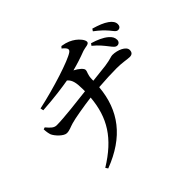

<svg xmlns="http://www.w3.org/2000/svg" viewBox="-183 -1046 1365 1365"><g transform="rotate(-45 500.0 -363.5)"><path d="M729 -639C772 -604 794 -574 814 -549C832 -526 843 -510 861 -510C877 -510 889 -522 889 -540C889 -561 880 -579 857 -598C830 -621 790 -639 740 -654ZM563 -467C564 -518 579 -525 579 -548C579 -562 551 -588 515 -606C565 -619 609 -633 664 -654C690 -663 728 -660 728 -682C728 -703 701 -733 679 -749C655 -766 628 -781 577 -789L565 -776C602 -746 603 -732 585 -718C538 -684 325 -616 158 -580L163 -557C286 -565 374 -578 432 -588C462 -562 467 -525 468 -468V-443C386 -433 224 -414 156 -414C129 -414 111 -432 84 -464L69 -459C70 -433 74 -413 79 -399C92 -370 137 -323 167 -323C195 -323 216 -336 245 -344C280 -355 387 -373 465 -383C449 -196 370 -70 185 44L197 62C428 -26 541 -176 560 -392C623 -397 696 -400 745 -400C798 -400 844 -390 865 -390C888 -390 901 -401 901 -426C901 -461 840 -488 788 -488C772 -488 760 -478 697 -469C667 -465 618 -460 563 -454ZM809 -705C852 -673 875 -649 896 -625C916 -601 925 -584 943 -584C963 -584 971 -599 971 -615C971 -636 959 -655 933 -673C906 -692 871 -706 820 -721Z"/></g></svg>

Font: Source Han Serif CN SemiBold
Style: Regular
Weight: 600
Designer: Ryoko NISHIZUKA 西塚涼子 (kana & ideographs); Frank Grießhammer (Latin, Greek & Cyrillic); Wenlong ZHANG 张文龙 (bopomofo); San
Foundry: Adobe Systems Incorporated
Version: Version 1.000;PS 1;hotconv 16.6.53;makeotf.lib2.5.65590